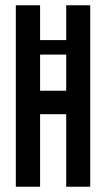

<svg xmlns="http://www.w3.org/2000/svg" viewBox="-20 -708 401 728"><path d="M40 0V-688H132V-556H231V-688H322V0H231V-275H132V0ZM132 -364H231V-501H132Z"/></svg>

Font: Saira Ultra Condensed SemiBold
Style: Regular
Weight: 600
Width: 1
Designer: Hector Gatti with collaboration of the Omnibus-Type team
Foundry: Omnibus-Type
Version: Version 1.001; ttfautohint (v1.8)